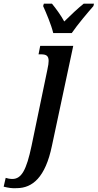

<svg xmlns="http://www.w3.org/2000/svg" viewBox="-142 -786 532 1046"><path d="M148 -606H249C282 -654 334 -715 367 -753L370 -766H314C285 -743 240 -701 208 -669C191 -701 161 -742 141 -766H97L93 -753C110 -715 137 -652 148 -606ZM-49 239C34 238 105 182 141 8L257 -536H77L68 -490H81C109 -490 123 -483 123 -454C123 -442 121 -430 116 -406L30 8C2 141 -25 189 -75 189C-87 189 -103 186 -111 183L-122 231C-97 237 -77 241 -49 239Z"/></svg>

Font: Noto Serif Condensed Semi
Style: Italic
Weight: 600
Width: 3
Italic angle: -12°
Designer: Monotype Design Team
Foundry: Monotype Imaging Inc.
Version: Version 1.901